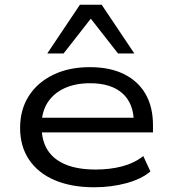

<svg xmlns="http://www.w3.org/2000/svg" viewBox="-20 -783 724 812"><path d="M378 9Q282 9 211.5 -21Q141 -51 103 -107.5Q65 -164 65 -242Q65 -319 101.5 -376.5Q138 -434 204.5 -466.5Q271 -499 360 -499Q445 -499 504.5 -469.5Q564 -440 595.5 -385.5Q627 -331 627 -253V-223H134V-285H569L546 -267Q545 -347 497 -389Q449 -431 361 -431Q299 -431 253 -410Q207 -389 181.5 -349.5Q156 -310 156 -255V-247Q156 -188 181.5 -148Q207 -108 258 -87Q309 -66 385 -66Q445 -66 496.5 -79.5Q548 -93 586 -123L616 -58Q579 -26 515 -8.5Q451 9 378 9ZM180 -557 318 -763H410L548 -557H479L364 -704L249 -557Z"/></svg>

Font: Nunito Sans 10pt Expanded
Style: Regular
Weight: 400
Width: 7
Designer: Vernon Adams
Foundry: Vernon Adams
Version: Version 3.101;gftools[0.9.27]